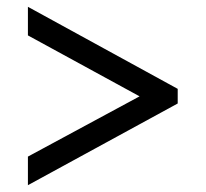

<svg xmlns="http://www.w3.org/2000/svg" viewBox="-20 -640 604 564"><path d="M62 -96V-180L390 -357L62 -536V-620L502 -379V-336Z"/></svg>

Font: Noto Serif Armenian ExtraBold
Style: Regular
Weight: 800
Version: Version 2.007